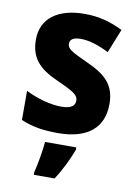

<svg xmlns="http://www.w3.org/2000/svg" viewBox="-87 -616 636 895"><g transform="rotate(10 230.5 -169.0)"><path d="M427 -165C427 -258 377 -299 293 -337C208 -376 192 -386 192 -410C192 -431 210 -441 244 -441C284 -441 331 -425 377 -402L422 -515C361 -545 306 -559 241 -559C117 -559 37 -504 37 -402C37 -315 80 -270 167 -231C257 -191 272 -178 272 -153C272 -128 252 -114 207 -114C159 -114 93 -131 38 -159V-21C93 2 144 10 213 10C357 10 427 -55 427 -165ZM310 72V61H162C159 101 147 169 137 208V221H235C268 171 291 121 310 72Z"/></g></svg>

Font: Noto Sans Myanmar SemiCondensed ExtraBold
Style: Regular
Weight: 800
Width: 4
Designer: Monotype Design Team
Foundry: Monotype Imaging Inc.
Version: Version 2.107